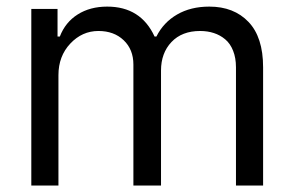

<svg xmlns="http://www.w3.org/2000/svg" viewBox="-20 -573 909 593"><path d="M76.7 0H160.5V-340.9Q160.5 -399.5 197.1 -438.4Q233.7 -477.3 284.1 -477.3Q332 -477.3 362 -448.7Q392 -420.1 392 -373.6V0H477.3V-355.1Q477.3 -409.1 509.6 -443.2Q541.9 -477.3 598 -477.3Q621.1 -477.3 640.6 -470.9Q660.2 -464.5 675.6 -451.5Q691.1 -438.6 699.9 -416.4Q708.8 -394.2 708.8 -365.1V0H792.6V-365.1Q792.6 -458.1 747.5 -505.3Q702.4 -552.6 626.4 -552.6Q568.9 -552.6 526.8 -528.1Q484.7 -503.6 463.1 -460.2H457.4Q414.8 -552.6 311.1 -552.6Q258.2 -552.6 220 -528.4Q181.8 -504.3 164.8 -460.2H157.7V-545.5H76.7Z"/></svg>

Font: Inter-Regular
Style: Regular
Weight: 500
Designer: Rasmus Andersson
Foundry: rsms
Version: ""